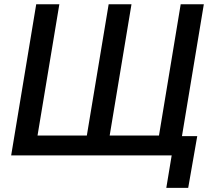

<svg xmlns="http://www.w3.org/2000/svg" viewBox="-20 -748 1023 924"><path d="M154.3 -727.5H265.6L160.6 -95.7H397.9L502.9 -727.5H612.8L507.8 -95.7H745.1L849.6 -727.5H960.9L840.3 0H33.7ZM780.3 156.2 806.2 0H767.6L782.7 -92.8H929.2L885.7 156.2Z"/></svg>

Font: Inter 16pt Medium
Style: Italic
Weight: 500
Italic angle: -9.3988°
Version: Version 4.001;git-66647c0bb